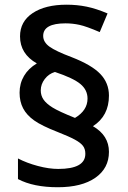

<svg xmlns="http://www.w3.org/2000/svg" viewBox="-20 -787 541 814"><path d="M63 -394Q63 -433.1 81.8 -465.1Q100.6 -497.1 136.2 -518.1Q64.9 -558.6 64.9 -632.8Q64.9 -695.8 118.4 -731.4Q171.9 -767.1 262.2 -767.1Q306.6 -767.1 347.2 -758.8Q387.7 -750.5 436 -730L402.8 -650.9Q346.2 -675.3 316.9 -681.6Q287.6 -688 257.8 -688Q163.1 -688 163.1 -634.8Q163.1 -608.4 189.9 -589.1Q216.8 -569.8 283.2 -544.9Q368.7 -511.7 405.3 -473.4Q441.9 -435.1 441.9 -381.8Q441.9 -295.4 374 -252Q441.9 -212.9 441.9 -143.1Q441.9 -73.7 384.3 -33.4Q326.7 6.8 225.1 6.8Q121.6 6.8 56.2 -27.8V-115.2Q93.8 -95.7 140.6 -83.3Q187.5 -70.8 227.1 -70.8Q341.8 -70.8 341.8 -134.8Q341.8 -155.8 331.5 -168.9Q321.3 -182.1 296.9 -195.3Q272.5 -208.5 225.1 -227.1Q156.2 -253.9 124.5 -276.6Q92.8 -299.3 77.9 -327.9Q63 -356.4 63 -394ZM152.8 -403.8Q152.8 -381.8 164.6 -364.7Q176.3 -347.7 202.9 -331.1Q229.5 -314.5 297.9 -287.1Q351.1 -318.8 351.1 -369.1Q351.1 -405.8 320.8 -430.9Q290.5 -456.1 212.9 -481.9Q186.5 -474.1 169.7 -451.9Q152.8 -429.7 152.8 -403.8Z"/></svg>

Font: CAA NEO Sans SemiBold
Style: Regular
Weight: 600
Version: Version 1.10